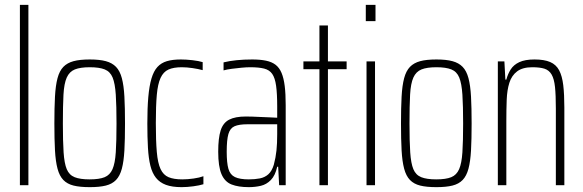

<svg xmlns="http://www.w3.org/2000/svg" viewBox="-20 -763 2402 791"><path d="M62 0V-743H97V0Z M350 8Q309 8 283 1.5Q257 -5 241 -21.5Q225 -38 217 -68Q209 -98 206.5 -143.5Q204 -189 204 -254Q204 -319 206.5 -365Q209 -411 217 -441Q225 -471 241 -487.5Q257 -504 283 -511Q309 -518 350 -518Q390 -518 416 -511Q442 -504 458 -487.5Q474 -471 482 -441Q490 -411 492.5 -365Q495 -319 495 -254Q495 -189 492.5 -143.5Q490 -98 482 -68Q474 -38 458 -21.5Q442 -5 416 1.5Q390 8 350 8ZM349 -24Q389 -24 411 -33Q433 -42 443.5 -66Q454 -90 457 -135.5Q460 -181 460 -254Q460 -327 457 -373Q454 -419 444 -443.5Q434 -468 411.5 -477Q389 -486 350 -486Q311 -486 288.5 -477Q266 -468 255 -443.5Q244 -419 241.5 -373Q239 -327 239 -254Q239 -181 242 -135.5Q245 -90 255 -66Q265 -42 287.5 -33Q310 -24 349 -24Z M728 8Q689 8 663.5 -1.5Q638 -11 622.5 -30.5Q607 -50 599.5 -80.5Q592 -111 589.5 -154.5Q587 -198 587 -254Q587 -318 591 -363.5Q595 -409 604 -439.5Q613 -470 628.5 -487Q644 -504 667.5 -511Q691 -518 725 -518Q747 -518 773 -515Q799 -512 815 -507V-474Q797 -479 773 -482.5Q749 -486 729 -486Q695 -486 674 -476.5Q653 -467 641.5 -442Q630 -417 626 -372Q622 -327 622 -256Q622 -183 626 -137Q630 -91 641.5 -66.5Q653 -42 674.5 -33Q696 -24 731 -24Q753 -24 777.5 -27.5Q802 -31 818 -37V-4Q802 1 776.5 4.5Q751 8 728 8Z M1005 8Q962 8 934 -3Q906 -14 892.5 -45.5Q879 -77 879 -138Q879 -194 889 -225.5Q899 -257 924 -270Q949 -283 993 -283Q1004 -283 1020.5 -282.5Q1037 -282 1055.5 -281Q1074 -280 1091 -279.5Q1108 -279 1122 -278V-324Q1122 -377 1117.5 -409.5Q1113 -442 1101.5 -458.5Q1090 -475 1068 -480.5Q1046 -486 1011 -486Q995 -486 974.5 -484Q954 -482 934.5 -479.5Q915 -477 901 -473V-506Q925 -512 955 -515Q985 -518 1019 -518Q1052 -518 1076 -513Q1100 -508 1115.5 -496Q1131 -484 1140 -462.5Q1149 -441 1153 -408.5Q1157 -376 1157 -330V0H1130L1126 -76H1122Q1114 -40 1096 -21.5Q1078 -3 1054.5 2.5Q1031 8 1005 8ZM1005 -24Q1030 -24 1050.5 -28Q1071 -32 1085.5 -45Q1100 -58 1108 -84Q1116 -114 1119 -143Q1122 -172 1122 -210V-251H999Q965 -251 946.5 -243Q928 -235 921 -211Q914 -187 914 -138Q914 -92 921 -67.5Q928 -43 948 -33.5Q968 -24 1005 -24Z M1296 0V-478H1230V-510H1296V-658H1331V-510H1408V-478H1331V0Z M1487 -676V-743H1527V-676ZM1490 0V-510H1525V0Z M1778 8Q1737 8 1711 1.5Q1685 -5 1669 -21.5Q1653 -38 1645 -68Q1637 -98 1634.5 -143.5Q1632 -189 1632 -254Q1632 -319 1634.5 -365Q1637 -411 1645 -441Q1653 -471 1669 -487.5Q1685 -504 1711 -511Q1737 -518 1778 -518Q1818 -518 1844 -511Q1870 -504 1886 -487.5Q1902 -471 1910 -441Q1918 -411 1920.5 -365Q1923 -319 1923 -254Q1923 -189 1920.5 -143.5Q1918 -98 1910 -68Q1902 -38 1886 -21.5Q1870 -5 1844 1.5Q1818 8 1778 8ZM1777 -24Q1817 -24 1839 -33Q1861 -42 1871.5 -66Q1882 -90 1885 -135.5Q1888 -181 1888 -254Q1888 -327 1885 -373Q1882 -419 1872 -443.5Q1862 -468 1839.5 -477Q1817 -486 1778 -486Q1739 -486 1716.5 -477Q1694 -468 1683 -443.5Q1672 -419 1669.5 -373Q1667 -327 1667 -254Q1667 -181 1670 -135.5Q1673 -90 1683 -66Q1693 -42 1715.5 -33Q1738 -24 1777 -24Z M2031 0V-510H2058L2062 -435H2066Q2072 -458 2084 -477Q2096 -496 2119.5 -507Q2143 -518 2182 -518Q2222 -518 2246.5 -507.5Q2271 -497 2283.5 -473.5Q2296 -450 2300.5 -412Q2305 -374 2305 -320V0H2270V-315Q2270 -371 2266.5 -404.5Q2263 -438 2252.5 -456Q2242 -474 2223 -480Q2204 -486 2173 -486Q2133 -486 2110.5 -469Q2088 -452 2078.5 -422Q2069 -392 2067.5 -351.5Q2066 -311 2066 -264V0Z"/></svg>

Font: Saira ExtraCondensed Thin
Style: Regular
Weight: 250
Width: 2
Designer: Hector Gatti with collaboration of the Omnibus-Type team
Foundry: Omnibus-Type
Version: Version 1.101